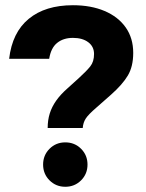

<svg xmlns="http://www.w3.org/2000/svg" viewBox="-20 -705 557 735"><path d="M162.5 -215Q162.5 -245 170.4 -270.4Q178.3 -295.8 195 -319.6Q211.7 -343.3 238.3 -366.7L282.5 -406.7Q311.7 -433.3 325.8 -451.2Q340 -469.2 340 -498.3Q340 -526.7 317.9 -543.3Q295.8 -560 259.2 -560Q222.5 -560 198.8 -540.8Q175 -521.7 168.3 -480H15Q26.7 -580.8 90 -632.9Q153.3 -685 259.2 -685Q328.3 -685 380.4 -662.9Q432.5 -640.8 461.2 -600Q490 -559.2 490 -502.5Q490 -450.8 469.6 -416.2Q449.2 -381.7 405 -342.5L348.3 -292.5Q318.3 -266.7 308.3 -251.2Q298.3 -235.8 296.7 -215ZM230 10Q194.2 10 169.6 -14.6Q145 -39.2 145 -75Q145 -110.8 169.6 -135.4Q194.2 -160 230 -160Q265.8 -160 290.4 -135.4Q315 -110.8 315 -75Q315 -39.2 290.4 -14.6Q265.8 10 230 10Z"/></svg>

Font: Funnel Display Light ExtraBold
Style: Regular
Weight: 800
Version: Version 1.000